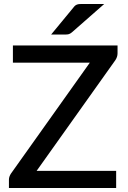

<svg xmlns="http://www.w3.org/2000/svg" viewBox="-20 -947 643 967"><path d="M572 -678.5Q572 -660.5 561 -644L164.5 -86.5H565V0H25V-42Q25 -50.5 27.8 -58Q30.5 -65.5 35 -72.5L432.5 -631.5H45V-718H572ZM505 -927 342 -784Q333.5 -777 326.5 -775Q319.5 -773 308 -773H237.5L350.5 -910Q355 -916 359.2 -919.2Q363.5 -922.5 368.5 -924.2Q373.5 -926 380 -926.5Q386.5 -927 395 -927Z"/></svg>

Font: LatoLatin Medium
Style: Regular
Weight: 500
Designer: Lukasz Dziedzic with Adam Twardoch and Botio Nikoltchev
Foundry: tyPoland Lukasz Dziedzic
Version: Version 2.015; 2015-08-06; http://www.latofonts.com/